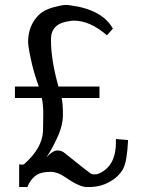

<svg xmlns="http://www.w3.org/2000/svg" viewBox="-20 -741 584 772"><path d="M446 -182Q446 -175 446 -168Q446 -69 372 -41Q352 -38 345 -43Q338 -47 242 -124Q229 -136 211 -136Q192 -136 166 -108Q187 -137 210 -187Q233 -236 233 -280Q233 -323 228 -347H380V-393H215Q185 -500 185 -579V-585Q186 -647 259 -656Q268 -658 277 -658Q342 -658 410 -599L434 -626Q390 -704 259 -720Q255 -721 242 -721Q229 -721 192 -711Q155 -700 136 -681Q93 -638 93 -573Q93 -554 104 -504Q114 -454 136 -393H40V-347H148Q154 -323 154 -282Q154 -241 153 -214Q150 -145 76 -80Q71 -79 67 -79Q62 -79 57 -80V11H90Q107 -30 138 -43Q156 -50 184 -50Q211 -50 240 -30Q299 11 328 11H338Q384 11 421 -10Q458 -31 475 -62Q491 -92 495 -178Z"/></svg>

Font: Sawarabi Mincho
Style: Regular
Weight: 400
Version: Version 1.082; ttfautohint (v1.8.4.7-5d5b)